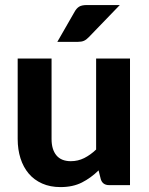

<svg xmlns="http://www.w3.org/2000/svg" viewBox="-20 -754 606 782"><path d="M52 0ZM190 -515.5V-188Q190 -145 209.8 -121.2Q229.5 -97.5 268.5 -97.5Q297.5 -97.5 323 -110.2Q348.5 -123 371.5 -145V-515.5H509.5V0H424.5Q398 0 390.5 -24L381.5 -60Q350.5 -29.5 313.8 -10.8Q277 8 226.5 8Q184.5 8 151.8 -6.5Q119 -21 97 -47Q75 -73 63.5 -109Q52 -145 52 -188V-515.5ZM468 -733.5 341.5 -602.5Q331.5 -592 321.8 -587.8Q312 -583.5 296.5 -583.5H213.5L283.5 -705.5Q291 -719.5 301.8 -726.5Q312.5 -733.5 334.5 -733.5Z"/></svg>

Font: Lato Heavy
Style: Regular
Weight: 800
Designer: Lukasz Dziedzic
Foundry: tyPoland Lukasz Dziedzic
Version: Version 2.007; 2014-02-27